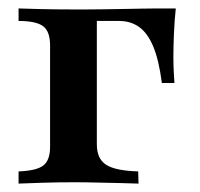

<svg xmlns="http://www.w3.org/2000/svg" viewBox="-20 -437 475 457"><path d="M24.2 0V-29Q66.9 -30.6 83.1 -43.1Q99.2 -55.6 99.2 -87.1V-329Q99.2 -362.1 82.7 -374.6Q66.1 -387.1 24.2 -387.1V-416.9Q42.7 -416.1 80.2 -415.3Q117.7 -414.5 154 -414.5Q166.1 -414.5 185.9 -414.5Q205.6 -414.5 229 -414.9Q252.4 -415.3 276.2 -415.7Q300 -416.1 320.2 -416.5Q340.3 -416.9 351.6 -416.9H398.4Q395.2 -387.1 394 -356.5Q392.7 -325.8 392.7 -302.4Q392.7 -283.9 393.5 -267.7Q394.4 -251.6 395.2 -239.5H365.3Q358.1 -294.4 344.8 -326.2Q331.5 -358.1 311.3 -372.6Q291.1 -387.1 263.7 -387.1H208.1L210.5 -389.5V-93.5Q210.5 -58.9 232.7 -44.8Q254.8 -30.6 308.9 -29L309.7 0Q294.4 -0.8 269 -1.2Q243.5 -1.6 214.1 -2.4Q184.7 -3.2 157.3 -3.2Q116.9 -3.2 79.8 -2Q42.7 -0.8 24.2 0Z"/></svg>

Font: Playfair
Style: Bold
Weight: 700
Designer: Claus Eggers Sørensen
Foundry: Claus Eggers Sørensen
Version: Version 2.001;gftools[0.9.30]